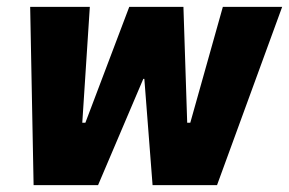

<svg xmlns="http://www.w3.org/2000/svg" viewBox="-20 -540 843 560"><path d="M78 0H266L398 -310H401L425 0H613L803 -520H630L535 -182H526L515 -520H357L229 -182H220L242 -520H68Z"/></svg>

Font: Fixel Text 20240404 ExtraBold
Style: Italic
Weight: 800
Width: 4
Italic angle: -10°
Designer: AlfaBravo + MacPaw
Foundry: Kyrylo Tkachov, Marchela Mozhyna, Serhii Makarenko, Maria Weinstein, Zakhar Kryvoshyya
Version: Version 1.211;Glyphs 3.2 (3225)